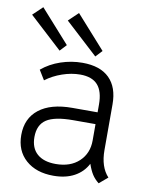

<svg xmlns="http://www.w3.org/2000/svg" viewBox="-94 -793 673 865"><g transform="rotate(10 242.5 -361.0)"><path d="M365 -72Q345 -33 305.5 -11.5Q266 10 210 10Q131 10 83.5 -32Q36 -74 36 -146Q36 -222 89.5 -264Q143 -306 241 -306H357V-342Q357 -402 331 -431Q305 -460 251 -460Q211 -460 169 -445.5Q127 -431 94 -406L67 -450Q104 -481 152.5 -497.5Q201 -514 252 -514Q333 -514 375 -472.5Q417 -431 417 -353V-144Q417 -67 456 -25L417 8Q398 -7 386.5 -25Q375 -43 365 -72ZM357 -177V-252H255Q170 -252 133 -227.5Q96 -203 96 -147Q96 -97 126 -70.5Q156 -44 211 -44Q278 -44 317.5 -81Q357 -118 357 -177ZM-10 -688 34 -730 168 -580 140 -550ZM153 -690 197 -732 331 -582 303 -552Z"/></g></svg>

Font: Bellota Text
Style: Regular
Weight: 400
Designer: Kemie Guaida
Foundry: Kemie Guaida
Version: Version 4.001